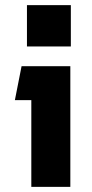

<svg xmlns="http://www.w3.org/2000/svg" viewBox="-20 -728 360 748"><path d="M85 -708V-547H256V-708ZM38 -338H102V0H254V-470H64Z"/></svg>

Font: Kreadon Extra Bold
Style: Regular
Weight: 800
Designer: kohakuno
Foundry: StudioGnu
Version: Version 1.000;Glyphs 3.1.2 (3151)